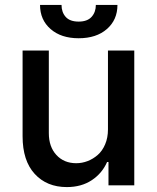

<svg xmlns="http://www.w3.org/2000/svg" viewBox="-20 -750 634 777"><path d="M367.9 -730.1H455.3Q455.3 -669.7 412.6 -632.5Q370 -595.2 298.3 -595.2Q227.3 -595.2 184.7 -632.5Q142 -669.7 142 -730.1H229Q229 -700.6 245.9 -681.6Q262.8 -662.6 298.3 -662.6Q333.5 -662.6 350.7 -681.8Q367.9 -701 367.9 -730.1ZM416.9 -226.2V-545.5H523.4V0H419V-94.5H413.4Q393.5 -48.7 351.4 -20.8Q309.3 7.1 250.4 7.1Q169.4 7.1 120.4 -46.3Q71.4 -99.8 71.4 -198.5V-545.5H177.6V-211.3Q177.6 -155.9 208.3 -122.7Q239 -89.5 288.7 -89.5Q311.8 -89.5 334.2 -98Q356.5 -106.5 375.4 -122.9Q394.2 -139.2 405.5 -166Q416.9 -192.8 416.9 -226.2Z"/></svg>

Font: TID UI Medium
Style: Regular
Weight: 500
Designer: The TID Project Authors
Foundry: Bakken & Bæck
Version: Version 1.001;hotconv 1.0.109;makeotfexe 2.5.65596